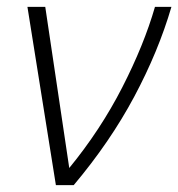

<svg xmlns="http://www.w3.org/2000/svg" viewBox="-20 -540 520 560"><path d="M60 -520H112L182 -50Q273 -161 336.5 -285Q400 -409 432 -520H480Q442 -390 371.5 -258Q301 -126 195 0H143Z"/></svg>

Font: Raleway Light
Style: Italic
Weight: 300
Italic angle: -12°
Designer: Matt McInerney, Pablo Impallari, Rodrigo Fuenzalida
Foundry: Matt McInerney, Pablo Impallari, Rodrigo Fuenzalida
Version: Version 4.026